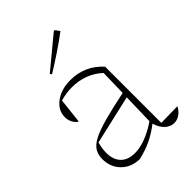

<svg xmlns="http://www.w3.org/2000/svg" viewBox="-209 -798 903 903"><g transform="rotate(-45 242.5 -347.0)"><path d="M178 9Q123 8 88 -27Q53 -62 53 -116Q53 -144 65.5 -165Q78 -186 109.5 -202.5Q141 -219 197 -234.5Q253 -250 341 -268L344 -398Q281 -456 190 -456Q154 -456 114 -445L100 -319Q85 -327 76.5 -344Q68 -361 68 -380Q68 -425 108.5 -455Q149 -485 210 -485Q305 -485 370 -414V-40L479 -42Q466 -18 448.5 -7Q431 4 413 4Q389 4 368.5 -14.5Q348 -33 338 -67Q301 -38 263 -20Q225 -2 178 9ZM87 -123Q87 -78 111.5 -52.5Q136 -27 182 -27Q250 -27 336 -85L340 -240L96 -184Q87 -152 87 -123ZM168 -565 162 -574 318 -703H324L340 -681Q299 -650 255.5 -621Q212 -592 168 -565Z"/></g></svg>

Font: Piazzolla Thin
Style: Regular
Weight: 100
Designer: Juan Pablo del Peral
Foundry: Huerta Tipografica
Version: Version 1.330